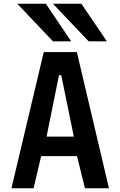

<svg xmlns="http://www.w3.org/2000/svg" viewBox="-20 -1002 640 1022"><path d="M213 -725H389L560 0H432L390 -171H199L159 0H41ZM373 -275 306 -602H294L228 -275ZM72 -982H224L359 -782H262ZM262 -982H413L549 -782H452Z"/></svg>

Font: JuliaMono
Style: Bold
Weight: 700
Monospace: yes
Designer: cormullion
Foundry: corm
Version: Version 0.055; ttfautohint (v1.8.4)